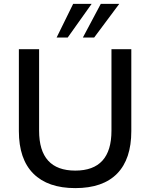

<svg xmlns="http://www.w3.org/2000/svg" viewBox="-20 -958 773 987"><path d="M367 9Q226 9 151.5 -65.5Q77 -140 77 -284V-705H181V-286Q181 -81 367 -81Q553 -81 553 -286V-705H655V-284Q655 -140 582 -65.5Q509 9 367 9ZM271 -765 356 -938H451L328 -765ZM406 -765 498 -938H593L464 -765Z"/></svg>

Font: Nunito Sans SemiBold
Style: Regular
Weight: 600
Designer: Vernon Adams
Foundry: Vernon Adams
Version: Version 3.101; ttfautohint (v1.8.4.7-5d5b);gftools[0.9.27]